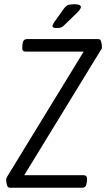

<svg xmlns="http://www.w3.org/2000/svg" viewBox="-20 -884 500 904"><path d="M27 0Q16 0 12.5 -13.5Q9 -27 9 -37Q9 -46 16 -56L374 -641H101Q82 -641 85 -663L86 -677Q88 -700 108 -700H443Q453 -700 456.5 -687Q460 -674 460 -663Q460 -657 458 -653Q456 -649 452 -644L94 -59H373Q392 -59 390 -37L388 -23Q386 0 367 0ZM247 -752Q227 -752 227 -761Q227 -767 235 -779L279 -841Q289 -855 299 -859.5Q309 -864 329 -864Q361 -864 361 -851Q361 -841 338 -819L282 -765Q275 -757 267 -754.5Q259 -752 247 -752Z"/></svg>

Font: Asap Condensed Condensed Light
Style: Italic
Weight: 300
Width: 3
Italic angle: -6°
Designer: Pablo Cosgaya
Foundry: Omnibus-Type
Version: Version 3.001; ttfautohint (v1.8.4.7-5d5b)